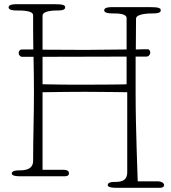

<svg xmlns="http://www.w3.org/2000/svg" viewBox="-20 -841 815 916"><path d="M686 -606C677 -606 655 -606 628 -605C628 -669 629 -727 629 -752C629 -777 698 -777 710 -777C726 -777 747 -778 747 -792C747 -802 738 -807 696 -807H514C502 -807 477 -806 477 -792C477 -779 500 -777 514 -777C542 -777 584 -777 584 -754V-605C511 -604 422 -603 389 -603C367 -603 263 -604 183 -604V-766C183 -791 242 -791 254 -791C270 -791 291 -792 291 -806C291 -816 282 -821 240 -821H58C46 -821 21 -820 21 -806C21 -793 44 -791 58 -791C86 -791 138 -791 138 -768C138 -716 138 -661 139 -605H85C74 -605 69 -596 69 -588C69 -580 76 -570 85 -570H140C141 -512 142 -454 142 -401C142 -285 138 -183 138 -74C138 -28 92 -28 65 -28C53 -28 36 -25 36 -13C36 -2 59 0 77 0H289C302 0 309 -5 309 -13C309 -24 304 -31 279 -31H183V-401C251 -402 319 -403 387 -403C455 -403 587 -401 587 -401V-19C587 27 550 27 523 27C511 27 494 30 494 42C494 53 517 55 535 55H743C756 55 763 50 763 42C763 31 748 24 733 24H637C637 -5 627 -212 627 -401V-571H678C693 -571 697 -585 697 -591C697 -599 691 -606 686 -606ZM387 -437C319 -437 251 -437 183 -439V-570C299 -570 470 -571 584 -571V-439C587 -438 455 -437 387 -437Z"/></svg>

Font: Life Savers
Style: Regular
Weight: 400
Designer: Pablo Impallari, Rodrigo Fuenzalida, Brenda Gallo
Foundry: Pablo Impallari, Rodrigo Fuenzalida, Brenda Gallo
Version: Version 3.000